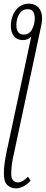

<svg xmlns="http://www.w3.org/2000/svg" viewBox="-20 -784 249 1044"><path d="M67 240Q39 240 20 222.5Q1 205 1 160Q1 132 5 103Q9 74 16 41L150 -585Q132 -566 105 -566Q73 -566 56 -587Q39 -608 39 -643Q39 -675 50.5 -702.5Q62 -730 84 -747Q106 -764 136 -764Q171 -764 190 -742Q209 -720 209 -684Q209 -674 207.5 -664.5Q206 -655 204 -644L57 45Q49 79 45 106.5Q41 134 41 160Q41 187 52 197.5Q63 208 77 208Q91 208 106 198.5Q121 189 132 177L147 198Q130 217 109 228.5Q88 240 67 240ZM109 -596Q139 -596 154 -624Q169 -652 169 -684Q169 -706 160.5 -720Q152 -734 131 -734Q100 -734 84.5 -707.5Q69 -681 69 -647Q69 -624 78.5 -610Q88 -596 109 -596Z"/></svg>

Font: Noto Serif ExtraCondensed ExtraLight
Style: Italic
Weight: 200
Width: 2
Italic angle: -12°
Designer: Monotype Design Team
Foundry: Monotype Imaging Inc.
Version: Version 2.014; ttfautohint (v1.8.4.7-5d5b)